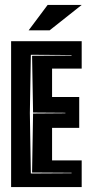

<svg xmlns="http://www.w3.org/2000/svg" viewBox="-20 -758 368 778"><path d="M25 0V-591H311V-480H191V-365H301V-240H191V-108H311V0ZM105 -55 270 -56V-58L110 -59L114 -298L245 -299V-301L114 -302L110 -532L270 -533V-535L105 -536L101 -300ZM96 -635 173 -738H311L181 -635Z"/></svg>

Font: Alumni Sans Inline One
Style: Regular
Weight: 400
Designer: Robert E. Leuschke
Foundry: Robert E. Leuschke
Version: Version 1.100; ttfautohint (v1.8.3)